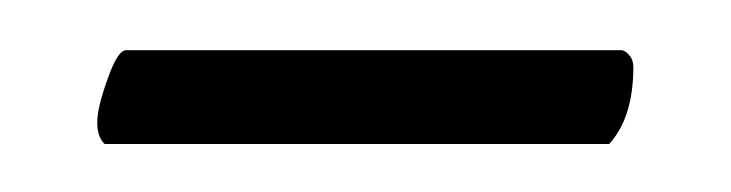

<svg xmlns="http://www.w3.org/2000/svg" viewBox="-20 -537 297 78"><path d="M227.5 -478.5H22.5Q19.5 -481.4 19.5 -487.3Q19.5 -493.2 23.7 -504.9Q27.8 -516.6 31.2 -516.6H232.4Q233.9 -516.6 235.6 -514.6Q237.3 -512.7 237.3 -509.8Q237.3 -489.3 227.5 -478.5Z"/></svg>

Font: Crimson
Style: Italic
Weight: 400
Italic angle: -11°
Version: Version 0.8